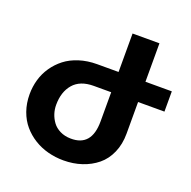

<svg xmlns="http://www.w3.org/2000/svg" viewBox="-134 -888 1018 1026"><g transform="rotate(20 375.5 -375.0)"><path d="M751 -538.1V-422.9H601.1V-243.2Q601.1 -182.6 579.8 -134.3Q558.6 -85.9 521.5 -55.7Q484.4 -25.4 436 -9.3Q387.7 6.8 332 6.8Q286.6 6.8 243.9 -4.4Q201.2 -15.6 164.6 -38.3Q127.9 -61 100.6 -93Q73.2 -125 57.6 -168.9Q42 -212.9 42 -264.2Q42 -307.1 53.5 -347.2Q64.9 -387.2 88.6 -421.9Q112.3 -456.5 145.5 -482.4Q178.7 -508.3 225.3 -523.2Q272 -538.1 326.2 -538.1H448.2V-756.8H601.1V-538.1ZM448.2 -256.8V-422.9H349.1Q272 -422.9 233.4 -377.9Q194.8 -333 194.8 -258.8Q194.8 -233.4 202.6 -209.2Q210.4 -185.1 225.8 -164.1Q241.2 -143.1 267.8 -129.9Q294.4 -116.7 328.1 -116.2Q448.2 -113.8 448.2 -256.8Z"/></g></svg>

Font: Montserrat arm SemiBold
Style: Regular
Weight: 600
Designer: Julieta Ulanovsky
Foundry: Julieta Ulanovsky
Version: Version 6.000;PS 006.000;hotconv 1.0.88;makeotf.lib2.5.64775